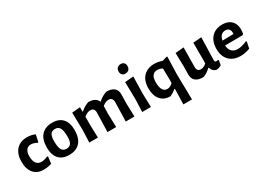

<svg xmlns="http://www.w3.org/2000/svg" viewBox="-15 -1525 3485 2542"><g transform="rotate(-30 1727.0 -254.0)"><path d="M252 -474Q322 -474 375 -449L353 -343L342 -338Q291 -366 251 -366Q205 -366 180 -333Q155 -300 155 -239Q155 -169 182 -132Q209 -95 259 -95Q304 -95 359 -120L369 -112L356 -9Q296 10 233 10Q137 10 83 -52.5Q29 -115 29 -227Q29 -343 88 -408.5Q147 -474 252 -474Z M639 -474Q741 -474 795 -414Q849 -354 849 -241Q849 -119 791 -54.5Q733 10 624 10Q522 10 468 -50Q414 -110 414 -223Q414 -345 472 -409.5Q530 -474 639 -474ZM630 -384Q582 -384 560.5 -352Q539 -320 539 -249Q539 -157 561 -118Q583 -79 633 -79Q681 -79 702.5 -110.5Q724 -142 724 -214Q724 -305 701.5 -344.5Q679 -384 630 -384Z M1061 -467V-399H1068Q1123 -449 1189 -471Q1301 -471 1332 -396H1338Q1395 -449 1468 -471Q1544 -471 1583.5 -436.5Q1623 -402 1621 -337L1618 -204L1624 0H1491L1499 -290Q1499 -364 1436 -364Q1391 -364 1342 -323L1339 -204L1345 0H1212L1220 -290Q1222 -364 1157 -364Q1112 -364 1061 -322L1060 -205L1066 0H934L941 -192L936 -456Z M1813 -693Q1844 -693 1861.5 -675Q1879 -657 1879 -625Q1879 -591 1859.5 -571Q1840 -551 1807 -551Q1775 -551 1757.5 -569Q1740 -587 1740 -619Q1740 -653 1759.5 -673Q1779 -693 1813 -693ZM1743 0 1750 -192 1745 -456 1876 -467 1870 -205 1876 0Z M2318 -451 2387 -473 2398 -467 2390 -205 2397 185H2265L2271 -25V-50H2263Q2222 -15 2173 7Q2076 7 2023 -55.5Q1970 -118 1970 -227Q1970 -346 2032 -409.5Q2094 -473 2198 -473Q2252 -473 2318 -451ZM2194 -383Q2092 -383 2095 -244Q2097 -97 2187 -97Q2230 -97 2271 -138L2272 -191L2269 -362Q2229 -383 2194 -383Z M2673 6Q2597 6 2557.5 -28.5Q2518 -63 2519 -128L2521 -246L2516 -456L2645 -467L2642 -172Q2640 -101 2701 -101Q2744 -101 2788 -140V-456L2915 -467L2906 -121Q2906 -91 2929 -91Q2940 -91 2956 -95L2965 -87L2953 -17Q2916 7 2877 8Q2819 -2 2800 -67H2791Q2734 -11 2673 6Z M3246 10Q3136 10 3073.5 -54Q3011 -118 3011 -231Q3011 -343 3072 -408.5Q3133 -474 3237 -474Q3340 -474 3388.5 -409.5Q3437 -345 3418 -232L3403 -216L3133 -214Q3142 -89 3260 -89Q3319 -89 3398 -124L3409 -117L3389 -18Q3313 10 3246 10ZM3234 -386Q3195 -386 3169.5 -360.5Q3144 -335 3136 -287L3305 -291L3307 -305Q3307 -386 3234 -386Z"/></g></svg>

Font: Alegreya Sans
Style: Bold
Weight: 700
Designer: Juan Pablo del Peral
Foundry: Huerta Tipografica
Version: Version 2.007